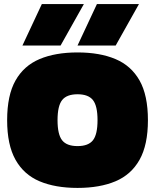

<svg xmlns="http://www.w3.org/2000/svg" viewBox="-20 -911 760 941"><path d="M90 -688 185 -891H391L277 -688ZM360 -688 455 -891H661L547 -688ZM360 10Q251 10 174 -22.5Q97 -55 56 -128Q15 -201 15 -322Q15 -444 56 -516.5Q97 -589 174 -621.5Q251 -654 360 -654Q469 -654 546 -621.5Q623 -589 664 -516.5Q705 -444 705 -322Q705 -201 664 -128Q623 -55 546 -22.5Q469 10 360 10ZM360 -195Q413 -195 435.5 -223.5Q458 -252 458 -322Q458 -392 435.5 -420.5Q413 -449 360 -449Q307 -449 284.5 -420.5Q262 -392 262 -322Q262 -252 284.5 -223.5Q307 -195 360 -195Z"/></svg>

Font: Kanit Black
Style: Regular
Weight: 900
Designer: Katatrad Team
Foundry: CadsonDemak
Version: Version 2.000; ttfautohint (v1.8.3)